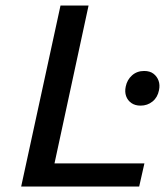

<svg xmlns="http://www.w3.org/2000/svg" viewBox="-20 -678 600 698"><path d="M57 0 200 -658H302L160 0ZM89 0 107 -84H505L486 0ZM491 -294Q471 -294 457.5 -303.5Q444 -313 438.5 -328.5Q433 -344 437 -363Q442 -388 460 -404Q478 -420 504 -420Q525 -420 538 -410Q551 -400 556.5 -384.5Q562 -369 558 -350Q553 -324 534.5 -309Q516 -294 491 -294Z"/></svg>

Font: Ysabeau Office SemiBold
Style: Italic
Weight: 600
Italic angle: -12°
Designer: Christian Thalmann (Catharsis Fonts)
Version: Version 2.001;gftools[0.9.30]; featfreeze: tnum,lnum,ss02